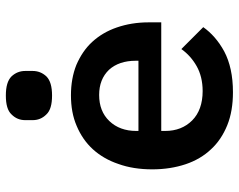

<svg xmlns="http://www.w3.org/2000/svg" viewBox="-98 -686 797 640"><g transform="rotate(-90 300.0 -366.5)"><path d="M312 12C367 12 412 2 448 -17C483 -36 510 -60 529 -87C529 -87 456 -160 456 -160C456 -160 456 -160 456 -160C441 -139 422 -122 399 -109C376 -96 348 -89 316 -89C316 -89 316 -89 316 -89C274 -89 241 -101 218 -124C195 -147 183 -177 183 -214C183 -214 183 -227 183 -227C183 -227 545 -227 545 -227C545 -227 545 -269 545 -269C545 -269 545 -269 545 -269C545 -308 539 -343 528 -375C517 -407 501 -434 480 -457C459 -480 433 -497 403 -510C373 -522 339 -528 302 -528C302 -528 302 -528 302 -528C264 -528 230 -522 200 -509C169 -496 143 -478 122 -455C101 -432 84 -403 73 -370C61 -337 55 -299 55 -257C55 -257 55 -257 55 -257C55 -216 61 -179 72 -146C83 -113 100 -84 122 -61C143 -38 170 -20 202 -7C234 6 271 12 312 12C312 12 312 12 312 12ZM303 -434C338 -434 366 -423 387 -401C407 -379 417 -349 417 -312C417 -312 417 -303 417 -303C417 -303 183 -303 183 -303C183 -303 183 -310 183 -310C183 -310 183 -310 183 -310C183 -347 194 -377 216 -400C238 -423 267 -434 303 -434C303 -434 303 -434 303 -434ZM301 -591C331 -591 352 -597 365 -610C377 -623 383 -638 383 -656C383 -656 383 -680 383 -680C383 -680 383 -680 383 -680C383 -698 377 -713 365 -726C352 -739 331 -745 301 -745C301 -745 301 -745 301 -745C271 -745 250 -739 238 -726C225 -713 219 -698 219 -680C219 -680 219 -656 219 -656C219 -656 219 -656 219 -656C219 -638 225 -623 238 -610C250 -597 271 -591 301 -591C301 -591 301 -591 301 -591Z"/></g></svg>

Font: IBM Plex Mono Mod
Style: SemiBold
Weight: 500
Designer: Mike Abbink, Paul van der Laan, Pieter van Rosmalen
Foundry: Bold Monday
Version: ""